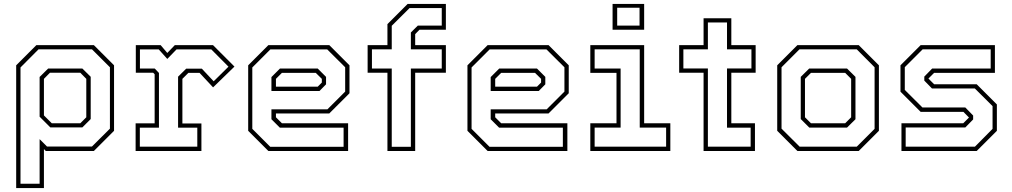

<svg xmlns="http://www.w3.org/2000/svg" viewBox="-20 -770 5158 979"><path d="M62.5 189V-437L165.5 -540H458.5L561.5 -437V-103L458.5 0H213.5L204 -10V189ZM84.5 167H182V-60.5L219.5 -23H449L540.5 -114V-427L449 -518.5H176.5L84.5 -426ZM244 -141.5H389.5L420 -172V-368L389.5 -399H234.5L204 -368V-181.5ZM236.5 -120.5 182 -175V-377.5L225.5 -420.5H400L442.5 -378.5V-163L400 -120.5Z M671.5 0V-141H768.5V-391.5L761 -399H672.5V-540H799L833 -500L871.5 -540H1066L1175.5 -430.5L1066.5 -324.5L997.5 -398.5H940.5L910 -368V-140.5H1007V0ZM693 -22H986V-119H888V-379L929.5 -420H1009L1069.5 -355.5L1145 -430L1057.5 -518H880L833 -469.5L789.5 -518H693.5V-420.5H769L790.5 -398V-119H693Z M1659 -540 1762 -437V-294.5L1659 -191.5H1387V-172L1417.5 -141.5H1755V0H1348.5L1245.5 -103V-437L1348.5 -540ZM1600 -420.5 1642.5 -378V-340L1609 -306H1364V-377L1407.5 -420.5ZM1648.5 -518H1358.5L1266.5 -426V-113L1358 -21.5H1732V-119H1407L1364 -162V-212.5H1649.5L1740 -303V-427ZM1590 -398.5H1417.5L1387 -368V-328H1600L1621 -349V-368Z M1955.5 0V-399H1854.5V-540H1955.5V-647L2058.5 -750H2253.5V-618.5H2119L2097 -596V-540H2253.5V-399H2097V0ZM1977.5 -21.5H2075V-420.5H2232.5V-518.5H2075V-604.5L2110.5 -639.5H2232.5V-729H2068.5L1977.5 -638.5V-518.5H1876.5V-420.5H1977.5Z M2777 -540 2880 -437V-294.5L2777 -191.5H2505V-172L2535.5 -141.5H2873V0H2466.5L2363.5 -103V-437L2466.5 -540ZM2718 -420.5 2760.5 -378V-340L2727 -306H2482V-377L2525.5 -420.5ZM2766.5 -518H2476.5L2384.5 -426V-113L2476 -21.5H2850V-119H2525L2482 -162V-212.5H2767.5L2858 -303V-427ZM2708 -398.5H2535.5L2505 -368V-328H2718L2739 -349V-368Z M3103.5 -618.5V-750H3264.5V-618.5ZM3127 -639.5H3241V-730.5H3127ZM2990 0V-141.5H3123.5V-398.5H2990V-540H3264.5V-141.5H3398V0ZM3012 -22H3376.5V-119.5H3242V-518.5H3012V-420.5H3144.5V-119.5H3012Z M3567.5 0V-399H3443V-540H3567.5V-677H3709V-540H3833V-399H3709V-141.5H3829.5V0ZM3589.5 -22H3807.5V-119H3687V-421H3811.5V-518.5H3687V-655.5H3589.5V-518.5H3464.5V-421H3589.5Z M4046 0 3943 -103V-437L4046 -540H4358.5L4461.5 -437V-103L4358.5 0ZM4057.5 -22H4348.5L4439.5 -113V-427L4348.5 -518.5H4056.5L3965 -427V-114ZM4106.5 -119.5 4063 -163V-378L4106 -420.5H4299L4342 -378V-162L4299 -119.5ZM4115 -141.5H4289.5L4320 -172V-368L4289.5 -398.5H4115L4084.5 -368V-172Z M4576.5 0V-141.5H4891.5L4922 -172V-169.5L4892.5 -199.5H4674.5L4571.5 -302.5V-437L4674.5 -540H5053V-398.5H4743L4712.5 -368V-371L4743 -340.5H4960L5063 -237.5V-103L4960 0ZM4598 -22H4951L5041 -113V-229L4950.5 -319H4732L4693 -359V-379.5L4733 -420.5H5031.5V-518.5H4684.5L4593.5 -427.5V-311.5L4683.5 -222H4902L4942 -181V-161L4902 -120H4598Z"/></svg>

Font: Tourney ExtraLight
Style: Regular
Weight: 250
Designer: Tyler Finck
Foundry: Etcetera Type Co
Version: Version 1.015